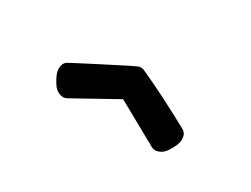

<svg xmlns="http://www.w3.org/2000/svg" viewBox="-30 -759 585 448"><g transform="rotate(30 262.5 -535.5)"><path d="M253 -609Q256 -611 264 -611Q271 -610 343 -574Q359 -566 378.5 -555.5Q398 -545 407.5 -540Q417 -535 418 -534Q428 -528 428 -512Q428 -502 419 -486Q410 -469 400 -464Q392 -460 386 -460Q381 -460 375 -463Q374 -464 365.5 -468.5Q357 -473 343 -481Q329 -489 316 -496L262 -526L208 -496Q195 -489 181 -481Q167 -473 158.5 -468.5Q150 -464 149 -463Q143 -460 138 -460Q132 -460 124 -464Q114 -469 105 -486Q96 -502 96 -512Q96 -528 106 -534Q109 -536 178 -571.5Q247 -607 253 -609Z"/></g></svg>

Font: MathJax_Typewriter
Style: Regular
Weight: 400
Version: Version 1.1